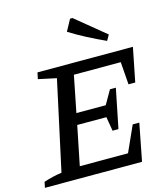

<svg xmlns="http://www.w3.org/2000/svg" viewBox="-145 -1000 965 1100"><g transform="rotate(-15 337.5 -449.5)"><path d="M-16 0 -9 -34Q46 -52 98 -59L213 -589L106 -612L114 -650H680L640 -449H600L590 -583H312L269 -367H443L490 -449H525L478 -216H443L429 -300H256L209 -68H495L564 -221H603L560 0ZM546 -721Q491 -746 439 -773Q387 -800 337 -831L374 -899H388L565 -754Z"/></g></svg>

Font: Piazzolla SC Medium
Style: Italic
Weight: 500
Italic angle: -11.3°
Designer: Juan Pablo del Peral
Foundry: Huerta Tipografica
Version: Version 1.330